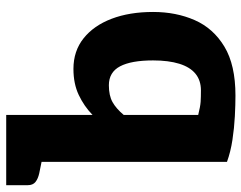

<svg xmlns="http://www.w3.org/2000/svg" viewBox="-102 -688 797 634"><g transform="rotate(-90 297.0 -370.5)"><path d="M299 8Q269 8 230.5 6Q192 4 152.5 -2Q113 -8 80 -20V-749H235V-464Q264 -492 301 -509.5Q338 -527 387 -527Q446 -527 488 -493.5Q530 -460 552.5 -401Q575 -342 575 -264Q575 -188 548 -126.5Q521 -65 460.5 -28.5Q400 8 299 8ZM316 -106Q349 -106 371 -124Q393 -142 404 -177.5Q415 -213 415 -264Q415 -336 395.5 -373Q376 -410 333 -410Q299 -410 277.5 -398Q256 -386 235 -361V-115Q263 -108 278.5 -107Q294 -106 316 -106ZM100 -749 86 -631 42 -640Q24 -644 13.5 -652.5Q3 -661 3 -678V-749Z"/></g></svg>

Font: Aleo Black
Style: Regular
Weight: 900
Designer: Alessio Laiso
Foundry: Alessio Laiso
Version: Version 2.001;gftools[0.9.29]